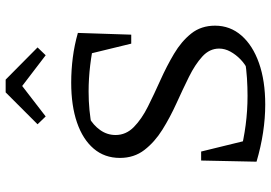

<svg xmlns="http://www.w3.org/2000/svg" viewBox="-156 -768 935 662"><g transform="rotate(-90 311.0 -437.5)"><path d="M281 10Q234 10 184.5 2.5Q135 -5 84 -20L115 -76Q161 -64 210.5 -57.5Q260 -51 311 -51Q341 -51 372 -53Q403 -55 434 -60L401 -50Q421 -60 437 -75.5Q453 -91 463.5 -110Q474 -129 474 -149Q474 -182 446.5 -207Q419 -232 376.5 -253Q334 -274 285.5 -296Q237 -318 194.5 -344.5Q152 -371 124.5 -406.5Q97 -442 97 -491Q97 -544 129 -581.5Q161 -619 219 -639Q277 -659 357 -659Q400 -659 443 -653.5Q486 -648 528 -636L507 -578Q462 -588 416.5 -593.5Q371 -599 326 -599Q293 -599 262 -596Q231 -593 201 -587L237 -598Q210 -583 193 -559Q176 -535 176 -506Q176 -470 203.5 -443Q231 -416 274 -394.5Q317 -373 365 -351.5Q413 -330 456 -304.5Q499 -279 526 -245Q553 -211 553 -163Q553 -111 519 -72Q485 -33 424 -11.5Q363 10 281 10ZM166 -19 84 -20 88 -211H119ZM491 -452 446 -637 528 -636 522 -452ZM367 -885 478 -775 451 -747 345 -828 240 -747 213 -775 323 -885Z"/></g></svg>

Font: Piazzolla 24pt
Style: Regular
Weight: 400
Designer: Juan Pablo del Peral
Foundry: Huerta Tipografica
Version: Version 2.005